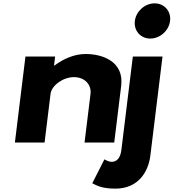

<svg xmlns="http://www.w3.org/2000/svg" viewBox="-20 -850 1035 1145"><path d="M902.1 -830C844.1 -830 791.3 -783 784.2 -725C777.1 -667 818.3 -620 876.3 -620C934.3 -620 987.1 -667 994.2 -725C1001.3 -783 960.1 -830 902.1 -830ZM772.2 -513H949.2L876.5 79C865.3 170 808.4 275 667.4 275C583.4 275 554 254 530.3 243L602.9 100C602.9 100 624.1 115 646.1 115C676.1 115 697.8 93 703.7 45ZM68.8 0H245.8L281.4 -290C287.7 -341 356.6 -390 420.8 -390C489.7 -390 526.1 -341 519.8 -290L484.2 0H661.2L702.7 -338C720.2 -481 595 -528 490.9 -528C423.2 -528 357.9 -499 304.6 -459H302.2L308.8 -513H131.8Z"/></svg>

Font: Hussar
Style: BdSuprExtOblOne
Weight: 700
Foundry: Cannot Into Space Fonts
Version: Version 2.00